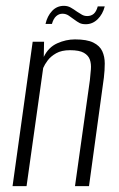

<svg xmlns="http://www.w3.org/2000/svg" viewBox="-20 -638 407 658"><path d="M23 0 92 -495H131L130 -443Q146 -476 176 -489.5Q206 -503 237 -503Q278 -503 300 -492Q322 -481 330.5 -462.5Q339 -444 339 -420.5Q339 -397 336 -372L285 0H237L288 -363Q290 -382 291.5 -400.5Q293 -419 288 -433.5Q283 -448 267.5 -457Q252 -466 220 -466Q191 -466 172.5 -455.5Q154 -445 143.5 -431Q133 -417 128 -405L71 0ZM274 -555Q261 -555 253 -559Q245 -563 233 -572Q225 -578 215.5 -584.5Q206 -591 194 -591Q182 -591 172.5 -582.5Q163 -574 158 -556H136Q142 -583 158.5 -600.5Q175 -618 199 -618Q212 -618 222.5 -612Q233 -606 244 -598Q253 -592 261 -587.5Q269 -583 279 -583Q292 -583 301 -590.5Q310 -598 315 -616H339Q332 -589 314.5 -572Q297 -555 274 -555Z"/></svg>

Font: Alumni Sans Light
Style: Italic
Weight: 300
Italic angle: -8°
Version: Version 1.016